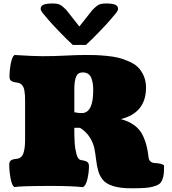

<svg xmlns="http://www.w3.org/2000/svg" viewBox="-20 -1042 965 1076"><path d="M461.4 -790H388.2Q355.5 -819.8 309.8 -867.4Q264.2 -915 251 -931.2Q245.6 -938 237.5 -947.3Q229.5 -956.5 225.1 -961.7Q220.7 -966.8 216.3 -972.9Q211.9 -979 210 -983.6Q208 -988.3 208 -992.7Q208 -1008.3 223.4 -1015.4Q238.8 -1022.5 274.9 -1022.5Q303.2 -1022.5 317.1 -1014.9Q331.1 -1007.3 351.1 -986.8L424.8 -893.6L498.5 -986.8Q518.6 -1007.3 532.5 -1014.9Q546.4 -1022.5 574.7 -1022.5Q610.8 -1022.5 626.2 -1015.4Q641.6 -1008.3 641.6 -992.7Q641.6 -988.3 639.6 -983.6Q637.7 -979 633.3 -972.9Q628.9 -966.8 624.5 -961.7Q620.1 -956.5 612.1 -947.3Q604 -938 598.6 -931.2Q585.4 -915 539.8 -867.4Q494.1 -819.8 461.4 -790ZM396.5 -413.1Q417 -408.2 438 -408.2Q502.4 -408.2 502.4 -535.6Q502.4 -557.1 500 -573.5Q497.6 -589.8 491.7 -605Q485.8 -620.1 473.6 -628.2Q461.4 -636.2 443.4 -636.2Q416.5 -636.2 406.5 -612.1Q396.5 -587.9 396.5 -542.5ZM61.5 -733.9Q165.5 -727.1 217.8 -727.1Q283.7 -727.1 348.1 -730.5Q412.6 -733.9 459.5 -733.9Q493.2 -733.9 516.1 -733.2Q539.1 -732.4 577.9 -728.8Q616.7 -725.1 643.3 -718.5Q669.9 -711.9 701.7 -698.2Q733.4 -684.6 752.7 -665.8Q772 -647 785.2 -617.4Q798.3 -587.9 798.3 -550.8Q798.3 -409.7 657.2 -374.5Q689.9 -365.7 714.6 -351.6Q739.3 -337.4 755.9 -319.1Q772.5 -300.8 783.9 -275.4Q795.4 -250 802 -222.4Q808.6 -194.8 813 -157.7Q814.9 -142.6 825.4 -135.5Q835.9 -128.4 848.4 -128.2Q860.8 -127.9 876 -125Q891.1 -122.1 899.4 -114.7Q899.4 -85 897.7 -67.6Q896 -50.3 889.2 -33.9Q882.3 -17.6 871.3 -10Q860.4 -2.4 838.4 3.7Q816.4 9.8 788.1 11.5Q759.8 13.2 715.3 13.2Q652.8 13.2 613.3 0.5Q573.7 -12.2 555.9 -34.7Q538.1 -57.1 530.3 -85Q522.5 -112.8 518.8 -145.8Q515.1 -178.7 509 -209.7Q502.9 -240.7 483.2 -272.2Q463.4 -303.7 428.7 -325.7H396.5Q396.5 -302.7 396.7 -286.1Q397 -269.5 398.2 -246.8Q399.4 -224.1 402.1 -208.3Q404.8 -192.4 408.9 -177Q413.1 -161.6 419.9 -153.6Q426.8 -145.5 436 -144.5Q437 -144.5 441.9 -143.6Q446.8 -142.6 448 -142.3Q449.2 -142.1 453.6 -141.1Q458 -140.1 459.5 -139.4Q460.9 -138.7 464.4 -137.2Q467.8 -135.7 469.2 -134.3Q470.7 -132.8 472.9 -130.4Q475.1 -127.9 476.1 -125.2Q477.1 -122.6 477.8 -118.9Q478.5 -115.2 478.5 -110.8Q478.5 -75.7 470 -38.8Q461.4 -2 445.3 6.8Q379.9 0 265.1 0Q98.1 0 60.1 6.3Q46.4 -2.9 39.1 -43.2Q31.7 -83.5 31.7 -120.6Q31.7 -129.9 35.2 -136.2Q38.6 -142.6 45.7 -145.8Q52.7 -148.9 58.6 -150.1Q64.5 -151.4 75.2 -152.3Q89.8 -153.8 99.4 -163.6Q108.9 -173.3 113.3 -190.2Q117.7 -207 119.1 -223.1Q120.6 -239.3 120.6 -261.2V-475.6Q120.6 -494.6 119.9 -507.3Q119.1 -520 116.7 -534.2Q114.3 -548.3 109.6 -556.9Q105 -565.4 96.7 -571.5Q88.4 -577.6 76.7 -579.1Q66.4 -580.1 60.3 -581.5Q54.2 -583 47.1 -586.2Q40 -589.4 36.6 -595.7Q33.2 -602.1 33.2 -611.3Q33.2 -647 40.5 -686Q47.9 -725.1 61.5 -733.9Z"/></svg>

Font: Coustard Black
Style: Regular
Weight: 900
Foundry: vernon adams
Version: Version 1.001;